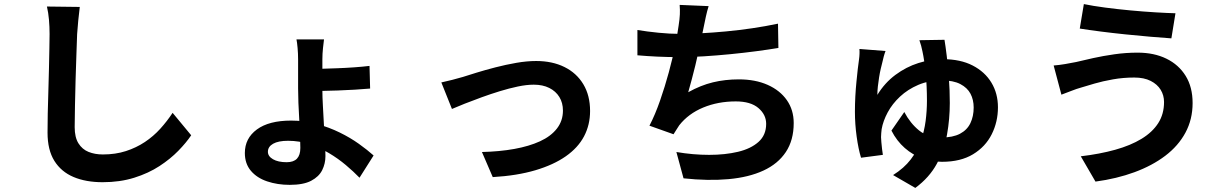

<svg xmlns="http://www.w3.org/2000/svg" viewBox="-20 -827 6040 941"><path d="M371 -793Q367 -762 363.5 -726Q360 -690 358 -660Q357 -619 354.5 -560.5Q352 -502 350.5 -438Q349 -374 347.5 -312Q346 -250 346 -204Q346 -154 364.5 -124.5Q383 -95 414 -82.5Q445 -70 484 -70Q546 -70 597 -86.5Q648 -103 690 -131Q732 -159 765.5 -196Q799 -233 826 -274L917 -164Q893 -128 854 -88Q815 -48 761.5 -13Q708 22 638 44Q568 66 483 66Q401 66 340.5 40.5Q280 15 246.5 -38.5Q213 -92 213 -177Q213 -218 214 -270.5Q215 -323 217 -380Q219 -437 220 -491.5Q221 -546 222 -590Q223 -634 223 -660Q223 -696 220 -730.5Q217 -765 210 -795Z M1568 -634Q1566 -620 1563 -591.5Q1560 -563 1560 -537Q1560 -520 1560 -493Q1560 -466 1560 -436.5Q1560 -407 1560 -384Q1560 -353 1562.5 -308.5Q1565 -264 1567.5 -216.5Q1570 -169 1572.5 -127.5Q1575 -86 1575 -62Q1575 -25 1559 7Q1543 39 1505 59Q1467 79 1400 79Q1340 79 1289.5 62Q1239 45 1209.5 10Q1180 -25 1180 -77Q1180 -149 1239 -192.5Q1298 -236 1407 -236Q1473 -236 1533 -219.5Q1593 -203 1645 -177.5Q1697 -152 1739 -122Q1781 -92 1811 -65L1742 44Q1713 14 1675 -18Q1637 -50 1592.5 -76.5Q1548 -103 1497.5 -120Q1447 -137 1392 -137Q1344 -137 1318.5 -122.5Q1293 -108 1293 -83Q1293 -61 1318 -46.5Q1343 -32 1385 -32Q1419 -32 1435.5 -49.5Q1452 -67 1452 -102Q1452 -129 1450.5 -166Q1449 -203 1446.5 -243.5Q1444 -284 1442.5 -323Q1441 -362 1441 -394Q1441 -413 1441 -439.5Q1441 -466 1441 -492Q1441 -518 1441 -535Q1441 -564 1438.5 -592Q1436 -620 1433 -634ZM1506 -489Q1523 -489 1557 -490Q1591 -491 1632.5 -492.5Q1674 -494 1716 -497Q1758 -500 1791 -504L1794 -393Q1761 -390 1719 -387.5Q1677 -385 1635 -383.5Q1593 -382 1559 -381.5Q1525 -381 1507 -381Z M2143 -423Q2166 -428 2196 -435.5Q2226 -443 2249 -450Q2274 -458 2316 -471Q2358 -484 2408.5 -497Q2459 -510 2510.5 -519Q2562 -528 2608 -528Q2687 -528 2746.5 -498.5Q2806 -469 2839 -414Q2872 -359 2872 -283Q2872 -215 2842.5 -159Q2813 -103 2753 -61Q2693 -19 2603.5 7.5Q2514 34 2395 41L2342 -82Q2428 -84 2500.5 -97Q2573 -110 2626.5 -134.5Q2680 -159 2709.5 -197Q2739 -235 2739 -285Q2739 -323 2721.5 -351.5Q2704 -380 2672 -396Q2640 -412 2596 -412Q2561 -412 2518 -403Q2475 -394 2429.5 -380Q2384 -366 2340 -350Q2296 -334 2258 -319Q2220 -304 2195 -293Z M3453 -797Q3445 -771 3439.5 -745.5Q3434 -720 3429 -695Q3424 -671 3417.5 -640Q3411 -609 3403.5 -574.5Q3396 -540 3387.5 -505Q3379 -470 3370 -436.5Q3361 -403 3353 -375Q3414 -409 3474 -423.5Q3534 -438 3601 -438Q3682 -438 3742.5 -411Q3803 -384 3836.5 -336Q3870 -288 3870 -224Q3870 -140 3831.5 -82Q3793 -24 3721.5 9Q3650 42 3550.5 51Q3451 60 3330 47L3295 -82Q3377 -68 3455.5 -68Q3534 -68 3597 -83Q3660 -98 3697.5 -131.5Q3735 -165 3735 -220Q3735 -265 3697 -297.5Q3659 -330 3586 -330Q3499 -330 3426.5 -300Q3354 -270 3309 -213Q3302 -202 3295.5 -192Q3289 -182 3281 -169L3163 -211Q3191 -265 3215 -334Q3239 -403 3258 -473Q3277 -543 3289 -603.5Q3301 -664 3306 -702Q3311 -734 3312 -756.5Q3313 -779 3311 -803ZM3104 -680Q3152 -672 3208 -666.5Q3264 -661 3311 -661Q3359 -661 3416.5 -664Q3474 -667 3538 -673Q3602 -679 3666.5 -688.5Q3731 -698 3793 -711L3795 -592Q3747 -584 3686.5 -576Q3626 -568 3560 -561.5Q3494 -555 3430 -551Q3366 -547 3312 -547Q3254 -547 3201.5 -549.5Q3149 -552 3104 -556Z M4320 -577Q4315 -564 4311 -549Q4307 -534 4305 -524Q4301 -509 4296.5 -489.5Q4292 -470 4288.5 -448Q4285 -426 4282.5 -404Q4280 -382 4280 -362Q4316 -421 4368.5 -460Q4421 -499 4481 -518Q4541 -537 4601 -537Q4687 -537 4747 -506Q4807 -475 4839 -422Q4871 -369 4871 -301Q4871 -230 4840.5 -169Q4810 -108 4749 -71Q4688 -34 4597 -34Q4549 -34 4501.5 -50.5Q4454 -67 4414.5 -101.5Q4375 -136 4349 -187L4412 -278Q4441 -223 4484 -188Q4527 -153 4593 -153Q4650 -153 4685 -171.5Q4720 -190 4736 -223.5Q4752 -257 4752 -300Q4752 -338 4736.5 -367.5Q4721 -397 4686.5 -415Q4652 -433 4596 -433Q4532 -433 4480.5 -411Q4429 -389 4391 -353.5Q4353 -318 4330.5 -276Q4308 -234 4301 -194Q4300 -184 4299 -174.5Q4298 -165 4298 -155Q4298 -148 4299.5 -131Q4301 -114 4303 -96.5Q4305 -79 4307 -68L4200 -54Q4187 -96 4178.5 -157.5Q4170 -219 4170 -279Q4170 -317 4172 -354.5Q4174 -392 4177.5 -426.5Q4181 -461 4184 -489Q4187 -517 4190 -535Q4192 -549 4192.5 -563Q4193 -577 4192 -587ZM4609 -632Q4614 -602 4620 -553Q4626 -504 4630.5 -444.5Q4635 -385 4635 -322Q4635 -244 4621.5 -168Q4608 -92 4571.5 -24.5Q4535 43 4466 94L4357 31Q4411 -3 4443.5 -45.5Q4476 -88 4493 -136Q4510 -184 4516.5 -234Q4523 -284 4523 -333Q4523 -407 4516.5 -470.5Q4510 -534 4501 -575Q4498 -590 4494.5 -603Q4491 -616 4486 -630Z M5685 -327Q5685 -360 5668.5 -387Q5652 -414 5619.5 -430.5Q5587 -447 5539 -447Q5485 -447 5434.5 -438Q5384 -429 5344.5 -417.5Q5305 -406 5279 -398Q5257 -392 5230.5 -381.5Q5204 -371 5182 -363L5144 -506Q5170 -508 5200 -513Q5230 -518 5254 -523Q5291 -532 5338.5 -542.5Q5386 -553 5442 -561Q5498 -569 5556 -569Q5636 -569 5696.5 -539.5Q5757 -510 5791 -455Q5825 -400 5825 -322Q5825 -242 5790 -177Q5755 -112 5691 -63.5Q5627 -15 5540 17Q5453 49 5349 63L5277 -61Q5370 -72 5445.5 -93Q5521 -114 5574.5 -146.5Q5628 -179 5656.5 -223.5Q5685 -268 5685 -327ZM5292 -807Q5335 -798 5395.5 -790Q5456 -782 5520.5 -776Q5585 -770 5643.5 -766.5Q5702 -763 5741 -762L5721 -639Q5677 -642 5618 -647Q5559 -652 5496 -658.5Q5433 -665 5374.5 -672.5Q5316 -680 5272 -687Z"/></svg>

Font: Noto Sans SC
Style: Bold
Weight: 700
Designer: Ryoko NISHIZUKA  (kana, bopomofo & ideographs); Paul D. Hunt (Latin, Greek & Cyrillic); Sandoll Communications , Soo-you
Foundry: Adobe
Version: Version 2.004-H2;hotconv 1.0.118;makeotfexe 2.5.65603